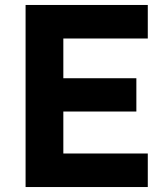

<svg xmlns="http://www.w3.org/2000/svg" viewBox="-20 -753 674 773"><path d="M575 -135V0H83V-733H575V-598H235V-438H529V-304H235V-135Z"/></svg>

Font: IBM Plex Sans JP
Style: Bold
Weight: 700
Designer: Mike Abbink; Paul van der Laan; Pieter van Rosmalen; Wujin Sim; Yejin Wi; Jinhee Kim; Boomi Park; Yona Kim; Kichan Ma
Foundry: Sandoll Inc.
Version: Version 1.001